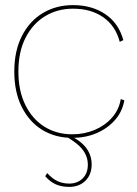

<svg xmlns="http://www.w3.org/2000/svg" viewBox="-20 -530 537 752"><path d="M266 -510Q340 -510 392.5 -474.5Q445 -439 463 -373L449 -366Q433 -428 385 -462Q337 -496 266 -496Q205 -496 156.5 -466.5Q108 -437 80 -382Q52 -327 52 -250Q52 -174 79.5 -118.5Q107 -63 154.5 -33.5Q202 -4 263 -4Q310 -4 350.5 -21Q391 -38 418.5 -69Q446 -100 453 -142L467 -137Q459 -92 429.5 -59Q400 -26 357 -8Q314 10 263 10Q197 10 146 -21Q95 -52 65.5 -110.5Q36 -169 36 -250Q36 -331 66 -389.5Q96 -448 148 -479Q200 -510 266 -510ZM226 -3H247Q298 22 318.5 50.5Q339 79 339 114Q339 154 314.5 178Q290 202 251 202Q221 202 198.5 192Q176 182 157 160L165 148Q185 170 205.5 179.5Q226 189 251 189Q283 189 303.5 169Q324 149 324 115Q324 83 303.5 56Q283 29 226 -3Z"/></svg>

Font: Prodigy Sans Thin
Style: Regular
Weight: 100
Designer: Wei Huang
Foundry: Wei Huang
Version: Version 1.003; ttfautohint (v1.8.3)